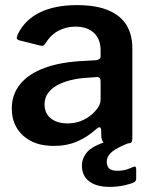

<svg xmlns="http://www.w3.org/2000/svg" viewBox="-20 -560 598 750"><path d="M355 -55Q322 -25 281.5 -7.5Q241 10 190 10Q114 10 70 -30.5Q26 -71 26 -136Q26 -191 59 -231.5Q92 -272 155 -295Q218 -318 307 -322L357 -325Q362 -326 367.5 -329Q373 -332 373 -340V-363Q373 -407 347 -431.5Q321 -456 274 -456Q240 -456 209.5 -440.5Q179 -425 157 -390Q153 -384 149.5 -382Q146 -380 137 -382L53 -403Q48 -405 46 -409Q44 -413 49 -425Q76 -482 135 -511Q194 -540 280 -540Q357 -540 405 -519Q453 -498 475 -460.5Q497 -423 497 -372V-20Q497 -9 493.5 -4.5Q490 0 480 0H395Q386 0 381.5 -7Q377 -14 376 -24L375 -54Q372 -71 355 -55ZM373 -242Q373 -260 358 -259L317 -256Q284 -254 254.5 -246.5Q225 -239 202.5 -226.5Q180 -214 167 -195.5Q154 -177 154 -152Q154 -118 178 -98Q202 -78 244 -78Q272 -78 295 -87Q318 -96 335 -110Q352 -124 362.5 -139.5Q373 -155 373 -171V-242ZM300 87Q300 58 320.5 34Q341 10 401 -9L493 -5Q439 15 418 32.5Q397 50 397 72Q397 90 407 98.5Q417 107 438 107Q458 107 473 102.5Q488 98 498 93Q512 86 512 100V138Q512 147 504 152Q492 158 465.5 164Q439 170 408 170Q357 170 328.5 148.5Q300 127 300 87Z"/></svg>

Font: Libre Franklin SemiBold
Style: Regular
Weight: 600
Designer: Pablo Impallari, Rodrigo Fuenzalida, Nhung Nguyen
Foundry: Impallari Type
Version: Version 3.000